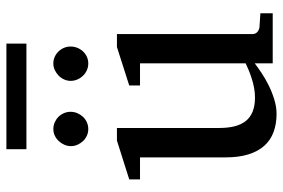

<svg xmlns="http://www.w3.org/2000/svg" viewBox="-164 -721 897 609"><g transform="rotate(-90 284.5 -416.5)"><path d="M388.2 0V-57.1Q375.5 -47.4 357.2 -35.2Q338.9 -22.9 317.6 -12.5Q296.4 -2 273.2 5.1Q250 12.2 228 12.2Q195.8 12.2 170.2 2.7Q144.5 -6.8 126.7 -26.6Q108.9 -46.4 99.4 -76.9Q89.8 -107.4 89.8 -149.9V-420.9H20V-455.1L143.1 -494.1H183.1V-168.9Q183.1 -142.6 188.2 -121.6Q193.4 -100.6 204.8 -85.9Q216.3 -71.3 234.9 -63.7Q253.4 -56.2 279.8 -56.2Q294.9 -56.2 310.5 -59.1Q326.2 -62 340.3 -66.7Q354.5 -71.3 366.9 -76.4Q379.4 -81.5 388.2 -85.9V-420.9H317.9V-455.1L439.9 -494.1H481V-64Q481 -54.7 487.5 -48.8Q494.1 -43 502.9 -42L546.9 -39.1V0ZM234.4 -641.1Q234.4 -629.9 230 -619.6Q225.6 -609.4 218.3 -601.6Q210.9 -593.8 200.9 -589.4Q190.9 -585 179.7 -585Q168.5 -585 158.7 -589.4Q148.9 -593.8 141.6 -601.6Q134.3 -609.4 129.9 -619.1Q125.5 -628.9 125.5 -640.1Q125.5 -650.9 129.9 -660.9Q134.3 -670.9 141.6 -678.7Q148.9 -686.5 158.7 -691.2Q168.5 -695.8 179.7 -695.8Q190.9 -695.8 200.9 -691.4Q210.9 -687 218.3 -679.7Q225.6 -672.4 230 -662.4Q234.4 -652.3 234.4 -641.1ZM441.4 -641.1Q441.4 -629.9 437.3 -619.6Q433.1 -609.4 425.8 -601.6Q418.5 -593.8 408.7 -589.4Q398.9 -585 387.7 -585Q376.5 -585 366.5 -589.4Q356.4 -593.8 348.9 -601.6Q341.3 -609.4 336.9 -619.6Q332.5 -629.9 332.5 -641.1Q332.5 -651.4 336.9 -661.4Q341.3 -671.4 349.1 -679Q356.9 -686.5 366.7 -691.2Q376.5 -695.8 387.7 -695.8Q398.9 -695.8 408.7 -691.4Q418.5 -687 425.8 -679.4Q433.1 -671.9 437.3 -661.9Q441.4 -651.9 441.4 -641.1ZM115.7 -781.2V-844.7H450.7V-781.2Z"/></g></svg>

Font: Charis SIL Viet
Style: Regular
Weight: 400
Foundry: SIL International
Version: Version 5.000